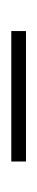

<svg xmlns="http://www.w3.org/2000/svg" viewBox="117 -442 66 340"><g transform="rotate(90 150.0 -272.0)"><path d="M35 -259H266V-285H35Z"/></g></svg>

Font: Noto Sans Lao SemiCondensed Thin
Style: Regular
Weight: 100
Width: 4
Designer: Monotype Design Team
Foundry: Monotype Imaging Inc.
Version: Version 2.003